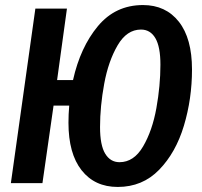

<svg xmlns="http://www.w3.org/2000/svg" viewBox="-20 -725 798 760"><path d="M740 -450Q740 -334 708 -227.5Q676 -121 610 -53Q544 15 446 15Q355 15 303 -51Q251 -117 251 -239Q251 -273 254 -307H192L148 0H23L120 -691H245L206 -408H269Q298 -538 367.5 -621.5Q437 -705 546 -705Q636 -705 688 -639Q740 -573 740 -450ZM615 -469Q615 -540 595 -574Q575 -608 538 -608Q482 -608 445.5 -545.5Q409 -483 392.5 -393.5Q376 -304 376 -222Q376 -150 396.5 -116.5Q417 -83 453 -83Q510 -83 546.5 -145.5Q583 -208 599 -297Q615 -386 615 -469Z"/></svg>

Font: Fira Sans Extra Condensed Medium
Style: Italic
Weight: 500
Width: 3
Italic angle: -8°
Designer: Carrois Corporate & Edenspiekermann AG
Foundry: Carrois Corporate GbR & Edenspiekermann AG
Version: Version 4.203